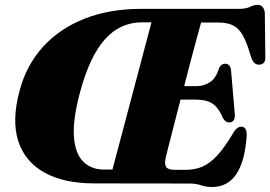

<svg xmlns="http://www.w3.org/2000/svg" viewBox="-20 -736 1084 770"><path d="M739 0 358 -0.5Q236 -0.5 158 -44Q80 -87.5 53.2 -170.2Q26.5 -253 58.5 -372Q85.5 -474.5 152.2 -548Q219 -621.5 319 -661Q419 -700.5 546 -700.5H934Q964.5 -700 981.8 -708.2Q999 -716.5 1013 -716.5Q1038 -716.5 1042 -685L1044 -512.5Q1047 -480.5 1023.5 -477Q1011 -475 1001.8 -482.2Q992.5 -489.5 985.5 -511Q970.5 -564.5 954 -593.8Q937.5 -623 914.5 -634.2Q891.5 -645.5 858 -645.5H786.5Q783 -633 772.5 -595Q762 -557 747.8 -503Q733.5 -449 718.5 -390.5H768.5Q797 -390.5 821.5 -406Q846 -421.5 858.5 -462.5Q867 -480.5 882.5 -480.5Q903.5 -480.5 906.5 -454.5L921.5 -281Q925 -245 899 -245Q883.5 -244.5 873.5 -264Q857.5 -302.5 833.5 -319.5Q809.5 -336.5 765 -336.5H704Q689.5 -280.5 676.8 -230.8Q664 -181 655 -146Q646 -111 644 -101Q639 -76.5 646.8 -65.8Q654.5 -55 679 -55H726Q761.5 -55 791.2 -67.5Q821 -80 850 -111.2Q879 -142.5 912.5 -198Q928.5 -228 947.5 -228Q969.5 -228 969.5 -193.5Q956 14 830 14Q807 14 786.2 7Q765.5 0 739 0ZM301.5 -368Q271.5 -257 276.5 -188.2Q281.5 -119.5 313.8 -87.8Q346 -56 397.5 -56H431L587.5 -646.5H549.5Q461.5 -646.5 400.5 -578Q339.5 -509.5 301.5 -368Z"/></svg>

Font: Fraunces 144pt S050 Black
Style: Italic
Weight: 900
Italic angle: -16°
Version: Version 1.000; ttfautohint (v1.8.3)